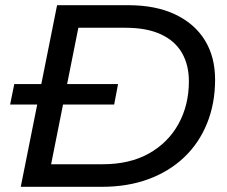

<svg xmlns="http://www.w3.org/2000/svg" viewBox="-20 -720 874 740"><path d="M60 0 200 -700H474Q580 -700 655 -664.5Q730 -629 769.5 -565Q809 -501 809 -413Q809 -321 778 -244.5Q747 -168 689.5 -113.5Q632 -59 552 -29.5Q472 0 373 0ZM177 -87H376Q480 -87 554 -128.5Q628 -170 668 -242.5Q708 -315 708 -407Q708 -470 681 -516.5Q654 -563 599.5 -588Q545 -613 464 -613H282ZM19 -317 35 -396H435L420 -317Z"/></svg>

Font: Montserrat Thin Medium
Style: Italic
Weight: 500
Italic angle: -11.3°
Version: Version 9.000